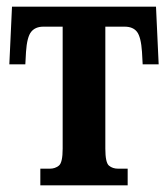

<svg xmlns="http://www.w3.org/2000/svg" viewBox="-20 -556 504 576"><path d="M101 0V-50H130Q145 -50 156.5 -59Q168 -68 168 -110V-476H110Q86 -476 73.5 -460.5Q61 -445 58 -400L56 -363H8L16 -536H448L456 -363H408L406 -400Q403 -445 391 -460.5Q379 -476 354 -476H296V-110Q296 -68 307 -59Q318 -50 334 -50H363V0Z"/></svg>

Font: Noto Serif ExtraCondensed
Style: Bold
Weight: 700
Width: 2
Designer: Monotype Design Team
Foundry: Monotype Imaging Inc.
Version: Version 2.014; ttfautohint (v1.8.4.7-5d5b)